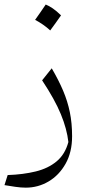

<svg xmlns="http://www.w3.org/2000/svg" viewBox="-20 -570 414 857"><path d="M301.8 38.1Q301.8 109.4 272.7 160.9Q243.7 212.4 196.8 240Q149.9 267.6 95.2 267.6Q73.7 267.6 48.3 263.9Q22.9 260.3 0 256.3L14.2 211.4Q83.5 209 139.4 195.3Q195.3 181.6 232.9 150.1Q270.5 118.7 285.2 64Q278.8 5.9 251.7 -60.1Q224.6 -126 168 -211.4L210.9 -265.1Q241.7 -212.4 261.7 -165.3Q281.7 -118.2 291.7 -69.3Q301.8 -20.5 301.8 38.1ZM184.1 -549.8Q198.7 -543.9 215.6 -532.5Q232.4 -521 252.4 -501.5Q240.7 -484.9 228.8 -468Q216.8 -451.2 204.1 -434.1Q189 -448.2 171.6 -460.2Q154.3 -472.2 136.7 -481.4Q148.9 -498.5 160.4 -515.1Q171.9 -531.7 184.1 -549.8Z"/></svg>

Font: Pinar-DS2-FD Light
Style: Regular
Weight: 300
Designer: Amin Abedi
Version: Version 2.000